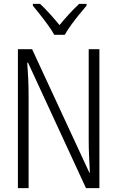

<svg xmlns="http://www.w3.org/2000/svg" viewBox="-20 -967 603 987"><path d="M72 0V-714H145L439 -80H442Q440 -119 438 -162.5Q436 -206 436 -247V-714H491V0H422L124 -645H120Q123 -605 125 -564Q127 -523 127 -474V0ZM259 -788Q247 -810 227.5 -837Q208 -864 187 -890.5Q166 -917 149 -938V-947H186Q211 -924 237 -895Q263 -866 286 -838Q309 -866 334.5 -894Q360 -922 387 -947H425V-938Q407 -917 385.5 -890.5Q364 -864 344.5 -837Q325 -810 313 -788Z"/></svg>

Font: Noto Sans Mono SemiCondensed Light
Style: Regular
Weight: 300
Width: 4
Designer: Monotype Design Team
Foundry: Monotype Imaging Inc.
Version: Version 2.014; ttfautohint (v1.8.4.7-5d5b)